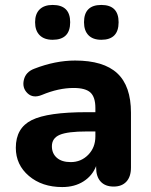

<svg xmlns="http://www.w3.org/2000/svg" viewBox="-20 -746 613 777"><path d="M390 -585Q356 -585 338 -603.5Q320 -622 320 -656Q320 -726 390 -726Q460 -726 460 -656Q460 -585 390 -585ZM193 -585Q159 -585 140.5 -603.5Q122 -622 122 -656Q122 -690 140.5 -708Q159 -726 193 -726Q264 -726 264 -656Q264 -585 193 -585ZM232 11Q150 11 97 -34Q44 -79 44 -148Q44 -228 108.5 -260Q173 -292 330 -292H366V-309Q366 -353 346 -371.5Q326 -390 278 -390Q217 -390 150 -362Q114 -347 91.5 -368.5Q69 -390 76.5 -422.5Q84 -455 119 -468Q204 -501 284 -501Q399 -501 454.5 -449.5Q510 -398 510 -290V-68Q510 -31 491.5 -11Q473 9 440 9Q406 9 387.5 -11Q369 -31 369 -68V-74Q354 -35 318 -12Q282 11 232 11ZM266 -90Q308 -90 337 -119.5Q366 -149 366 -194V-214H331Q254 -214 222 -200.5Q190 -187 190 -154Q190 -125 210 -107.5Q230 -90 266 -90Z"/></svg>

Font: Nunito ExtraBold
Style: Regular
Weight: 800
Designer: Vernon Adams
Foundry: Vernon Adams
Version: Version 3.602